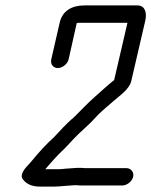

<svg xmlns="http://www.w3.org/2000/svg" viewBox="-20 -689 558 708"><path d="M233 -470 263 -604C266 -605 271 -605 277 -605H450L401 -394C375 -373 357 -356 331 -333C302 -308 278 -281 251 -255C226 -235 201 -206 179 -183C152 -159 123 -127 100 -99C89 -84 65 -65 61 -46C59 -39 60 -33 65 -27C77 -11 97 -1 126 -1H182C191 -1 202 -2 213 -3L241 -5C248 -6 255 -6 262 -6C271 -5 279 -5 286 -5H431C448 -5 467 -20 471 -37C475 -54 463 -69 446 -69H301C295 -69 288 -69 279 -70C269 -70 259 -70 250 -69L222 -67C213 -66 204 -65 197 -65H147C169 -91 195 -120 220 -143C241 -166 265 -192 289 -213C308 -230 325 -247 342 -266C358 -282 381 -301 397 -315C418 -334 457 -359 464 -390L516 -614C522 -642 515 -669 487 -669H291C246 -669 210 -650 200 -605L169 -470C165 -453 176 -438 193 -438C210 -438 229 -453 233 -470Z"/></svg>

Font: Electronic
Style: SeBdIt
Weight: 600
Version: Version 1.011